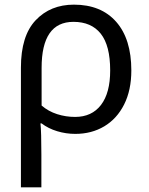

<svg xmlns="http://www.w3.org/2000/svg" viewBox="-20 -566 640 826"><path d="M70 240V-275Q70 -412 133.5 -479Q197 -546 298 -546Q415 -546 480 -472Q545 -398 545 -263Q545 -178 514 -116.5Q483 -55 428.5 -22.5Q374 10 304 10Q264 10 226 -1.5Q188 -13 159 -35H154Q156 -19 157 17Q158 53 158 98V240ZM303 -63Q375 -63 414.5 -114.5Q454 -166 454 -263Q454 -370 413.5 -421Q373 -472 296 -472Q159 -472 159 -274V-112Q188 -87 225.5 -75Q263 -63 303 -63Z"/></svg>

Font: RS Noto Sans
Style: Regular
Weight: 400
Designer: Monotype Design Team
Foundry: Monotype Imaging Inc.
Version: Version 3.10